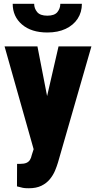

<svg xmlns="http://www.w3.org/2000/svg" viewBox="-20 -771 501 1004"><path d="M178.7 -62 286.1 -528.3H458L283.2 78.6Q277.3 98.6 267.6 121.8Q257.8 145 240.7 166Q223.6 187 196.8 200.2Q169.9 213.4 130.9 213.4Q108.4 213.4 99.6 211.2Q90.8 209 68.8 203.6L69.3 85.9Q74.7 85.9 77.1 85.9Q79.6 85.9 85 85.9Q106 85.9 118.2 80.6Q130.4 75.2 136.7 64.9Q143.1 54.7 146 40ZM175.8 -528.3 247.6 -158.7 264.6 15.6H157.7L3.9 -528.3ZM295.4 -751H408.2Q408.2 -707 386 -673.1Q363.8 -639.2 323.2 -620.1Q282.7 -601.1 227.5 -601.1Q144 -601.1 95.2 -642.8Q46.4 -684.6 46.4 -751H158.7Q158.7 -727.1 174.3 -708Q189.9 -689 227.5 -689Q265.1 -689 280.3 -708Q295.4 -727.1 295.4 -751Z"/></svg>

Font: Roboto Condensed Black
Style: Regular
Weight: 900
Designer: Christian Robertson
Foundry: Google
Version: Version 3.008; 2023